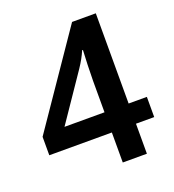

<svg xmlns="http://www.w3.org/2000/svg" viewBox="-131 -884 834 920"><g transform="rotate(-20 286.0 -424.0)"><path d="M338 -66H461V-219H554V-322H461V-782H340L19 -313V-219H338ZM134 -322 296 -560C314 -587 328 -612 339 -638H343C341 -602 338 -526 338 -482V-322Z"/></g></svg>

Font: Noto Sans Malayalam UI SemiBold
Style: Regular
Weight: 600
Designer: Jelle Bosma - Monotype Design Team
Foundry: Monotype Imaging Inc.
Version: Version 2.104